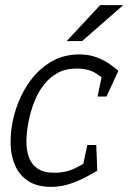

<svg xmlns="http://www.w3.org/2000/svg" viewBox="-20 -720 500 748"><path d="M180 8Q125 8 91 -14Q57 -36 40 -73Q23 -110 21.5 -156Q20 -202 30 -250Q40 -298 61.5 -344Q83 -390 115.5 -427Q148 -464 191.5 -486Q235 -508 290 -508L278 -453Q236 -453 205 -436Q174 -419 151.5 -390.5Q129 -362 114.5 -325.5Q100 -289 92 -250Q84 -211 83 -174.5Q82 -138 92 -109Q102 -80 126 -63.5Q150 -47 192 -47ZM179 8 191 -47Q238 -47 274.5 -65.5Q311 -84 333 -99L359 -55Q341 -44 312.5 -29Q284 -14 250 -3Q216 8 179 8ZM397 -402Q381 -417 352.5 -435Q324 -453 277 -453L289 -508Q326 -508 355.5 -497Q385 -486 406.5 -471Q428 -456 441 -444ZM320 -155H355L359 -55H299ZM360 -344 381 -444H441L395 -344ZM460 -700 300 -560H240L370 -700Z"/></svg>

Font: Epunda Slab Light
Style: Italic
Weight: 300
Italic angle: -12°
Designer: Simon Atzbach
Foundry: typofactur
Version: Version 1.102